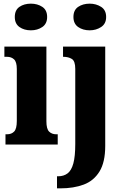

<svg xmlns="http://www.w3.org/2000/svg" viewBox="-20 -791 670 1051"><path d="M149 -625Q112 -625 86.5 -643Q61 -661 61 -698Q61 -736 86.5 -753.5Q112 -771 149 -771Q185 -771 211.5 -753.5Q238 -736 238 -698Q238 -661 211.5 -643Q185 -625 149 -625ZM10 0V-56H19Q43 -56 57.5 -71Q72 -86 72 -129V-413Q72 -452 57 -466Q42 -480 19 -480H4V-536H234V-127Q234 -85 249 -70.5Q264 -56 287 -56H296V0ZM471 -625Q434 -625 408 -643Q382 -661 382 -698Q382 -736 408 -753.5Q434 -771 471 -771Q506 -771 533.5 -753.5Q561 -736 561 -698Q561 -661 533.5 -643Q506 -625 471 -625ZM292 240V174H298Q329 174 350 158Q371 142 381.5 103.5Q392 65 392 -3V-414Q392 -457 373 -468.5Q354 -480 328 -480H325V-536H556V8Q556 97 524.5 148Q493 199 438 219.5Q383 240 311 240Z"/></svg>

Font: Noto Serif ExtraCondensed Black
Style: Regular
Weight: 900
Width: 2
Designer: Monotype Design Team
Foundry: Monotype Imaging Inc.
Version: Version 2.015; ttfautohint (v1.8.4.7-5d5b)